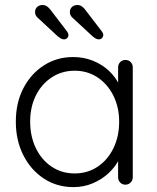

<svg xmlns="http://www.w3.org/2000/svg" viewBox="-20 -756 642 786"><path d="M493.5 -510.5Q506.8 -510.5 515.1 -501.8Q523.5 -493 523.5 -480.2V-30.2Q523.5 -17.8 514.8 -8.9Q506 0 493.5 0Q480.2 0 471.9 -8.9Q463.5 -17.8 463.5 -30.2V-149L481 -156.5Q481 -129.2 465.5 -99.9Q450 -70.5 423 -45.8Q396 -21 359.4 -5.5Q322.8 10 280.2 10Q212.8 10 159.4 -25.1Q106 -60.2 75.4 -120.9Q44.8 -181.5 44.8 -258Q44.8 -335.5 75.8 -395Q106.8 -454.5 159.9 -488.5Q213 -522.5 279.2 -522.5Q322.2 -522.5 359.8 -507.6Q397.2 -492.8 425.2 -466.8Q453.2 -440.8 468.9 -407.5Q484.5 -374.2 484.5 -337.8L463.5 -353.2V-480.2Q463.5 -492.8 471.9 -501.6Q480.2 -510.5 493.5 -510.5ZM285.5 -46Q338.5 -46 379.8 -73.6Q421 -101.2 444.4 -149.4Q467.8 -197.5 467.8 -258Q467.8 -316.5 444.4 -363.9Q421 -411.2 379.8 -438.9Q338.5 -466.5 285.5 -466.5Q233.5 -466.5 192.2 -439.6Q151 -412.8 127.2 -365.8Q103.5 -318.8 103.5 -258Q103.5 -197.5 126.9 -149.4Q150.2 -101.2 191.5 -73.6Q232.8 -46 285.5 -46ZM384 -594.8Q377.5 -594.8 370.8 -598.9Q364 -603 358.8 -607.5L280.5 -680Q273.8 -685.5 269.9 -691.6Q266 -697.8 266 -706Q266 -720 275 -727.8Q284 -735.5 295.8 -735.5Q307.5 -735.5 315.1 -729.8Q322.8 -724 327.5 -718L395.5 -629.2Q402.8 -620 402.8 -612.8Q402.8 -605.8 397.6 -600.2Q392.5 -594.8 384 -594.8ZM241.5 -594.8Q235 -594.8 228.2 -598.9Q221.5 -603 216.2 -607.5L138 -680Q131.2 -685.5 127.4 -691.6Q123.5 -697.8 123.5 -706Q123.5 -720 132.5 -727.8Q141.5 -735.5 153.2 -735.5Q165 -735.5 172.6 -729.8Q180.2 -724 185 -718L253 -629.2Q260.2 -620 260.2 -612.8Q260.2 -605.8 255.1 -600.2Q250 -594.8 241.5 -594.8Z"/></svg>

Font: Quicksand Variable Light
Style: Regular
Weight: 300
Designer: Andrew Paglinawan
Foundry: Andrew Paglinawan
Version: Version 3.004